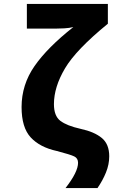

<svg xmlns="http://www.w3.org/2000/svg" viewBox="-20 -780 640 979"><path d="M477 179Q504 140 520.5 99Q537 58 537 17Q537 -45 499 -76.5Q461 -108 391 -123Q320 -139 287.5 -164Q255 -189 255 -249Q255 -336 311.5 -431.5Q368 -527 530 -659V-760H117V-634H260Q282 -634 308 -635.5Q334 -637 354 -642Q222 -538 156 -443Q90 -348 90 -234Q90 -130 136.5 -79.5Q183 -29 270 -10Q339 8 358.5 17.5Q378 27 378 50Q378 97 314 179Z"/></svg>

Font: Noto Sans Mono UI ExtraBold
Style: Regular
Weight: 800
Designer: Monotype Design team
Foundry: Monotype Imaging Inc.
Version: 1.000